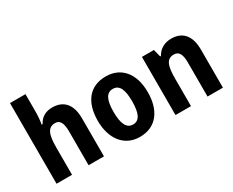

<svg xmlns="http://www.w3.org/2000/svg" viewBox="-107 -1158 1904 1567"><g transform="rotate(-30 845.5 -375.0)"><path d="M208 -604V-760H62V0H208V-258C208 -376 228 -435 299 -435C344 -435 364 -397 364 -319V0H509V-359C509 -492 446 -557 342 -557C281 -557 234 -532 207 -478H198C204 -511 208 -554 208 -604Z M1081 -275C1081 -457 986 -558 847 -558C690 -558 610 -447 610 -275C610 -109 696 10 844 10C1004 10 1081 -111 1081 -275ZM758 -274C758 -385 784 -441 846 -441C908 -441 933 -384 933 -275C933 -165 908 -106 846 -106C784 -106 758 -166 758 -274Z M1464 -558C1399 -558 1350 -529 1321 -477H1314L1296 -548H1183V0H1329V-258C1329 -381 1349 -435 1418 -435C1467 -435 1485 -395 1485 -319V0H1630V-359C1630 -492 1568 -558 1464 -558Z"/></g></svg>

Font: Noto Sans Oriya Cond Bold
Style: Bold
Weight: 700
Width: 3
Designer: Amélie Bonet and Sol Matas
Foundry: Google LLC
Version: Version 2.006